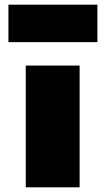

<svg xmlns="http://www.w3.org/2000/svg" viewBox="-20 -800 450 820"><path d="M320 0H90V-520H320ZM396 -780V-620H16V-780Z"/></svg>

Font: Imperial One
Style: Regular
Weight: 400
Designer: Jovanny Lemonad
Foundry: Jovanny Lemonad
Version: Version 1.000